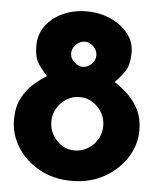

<svg xmlns="http://www.w3.org/2000/svg" viewBox="-50 -715 632 766"><g transform="rotate(5 266.0 -331.5)"><path d="M15 -215Q15 -267 34 -303Q53 -339 80.5 -362.5Q108 -386 131 -400Q109 -423 93.5 -447.5Q78 -472 78 -517Q78 -562 103.5 -597Q129 -632 172 -651.5Q215 -671 267 -671Q319 -671 362.5 -651.5Q406 -632 432.5 -599Q459 -566 459 -524Q459 -474 442.5 -449Q426 -424 402 -400Q426 -385 452.5 -361Q479 -337 498 -301.5Q517 -266 517 -215Q517 -157 484 -106Q451 -55 394.5 -23.5Q338 8 265 8Q192 8 135.5 -23.5Q79 -55 47 -106Q15 -157 15 -215ZM164 -221Q164 -192 178 -167.5Q192 -143 215 -128.5Q238 -114 266 -114Q295 -114 319 -128.5Q343 -143 357.5 -167.5Q372 -192 372 -221Q372 -250 358.5 -273.5Q345 -297 322.5 -312Q300 -327 272 -328Q244 -329 219.5 -315Q195 -301 179.5 -276.5Q164 -252 164 -221ZM219 -499Q219 -479 235.5 -464Q252 -449 270 -449Q288 -449 304 -464Q320 -479 320 -499Q320 -519 304.5 -534.5Q289 -550 270 -550Q251 -550 235 -534.5Q219 -519 219 -499Z"/></g></svg>

Font: Reem Kufi Fun
Style: Bold
Weight: 700
Designer: Khaled Hosny
Version: Version 1.005